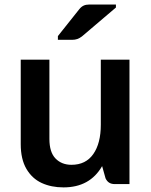

<svg xmlns="http://www.w3.org/2000/svg" viewBox="-20 -815 669 850"><path d="M553.2 -550.8V0H488.3Q473.6 0 463.6 -6.1Q453.6 -12.2 447.3 -25.4L432.1 -79.6Q377.9 14.6 261.2 14.6Q207 14.6 164.6 -4.9Q122.1 -24.4 96.9 -67.4Q71.8 -110.4 71.8 -176.8V-550.8H198.7V-200.2Q198.7 -141.1 225.8 -113.3Q252.9 -85.4 296.4 -85.4Q359.9 -85.4 393.1 -133.1Q426.3 -180.7 426.3 -263.2V-550.8ZM236.3 -655.3 331.5 -774.9Q340.3 -785.6 350.6 -790.3Q360.8 -794.9 374.5 -794.9H493.2V-781.7L342.8 -653.8Q332.5 -646 322.3 -642.3Q312 -638.7 299.3 -638.7H236.3Z"/></svg>

Font: Lycee Sans SemiBold
Style: Regular
Weight: 600
Designer: Justin Alvin
Foundry: Alkove Design
Version: Version 1.030